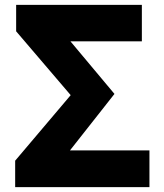

<svg xmlns="http://www.w3.org/2000/svg" viewBox="-20 -765 670 785"><path d="M42 0H591V-150H266L448 -381L268 -596H560V-745H46V-637L269 -376L42 -108Z"/></svg>

Font: Noto Sans JP Black
Style: Regular
Weight: 900
Designer: Ryoko NISHIZUKA  (kana, bopomofo & ideographs); Paul D. Hunt (Latin, Greek & Cyrillic); Sandoll Communications , Soo-you
Foundry: Adobe
Version: Version 2.002;hotconv 1.0.116;makeotfexe 2.5.65601